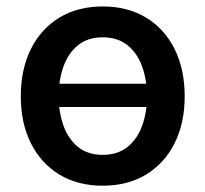

<svg xmlns="http://www.w3.org/2000/svg" viewBox="-20 -573 646 604"><path d="M486.8 -309.6V-236.3H119.1V-309.6ZM303.2 11.2Q224.6 11.2 166.7 -23.9Q108.9 -59.1 77.1 -122.6Q45.4 -186 45.4 -270Q45.4 -355 77.1 -418.7Q108.9 -482.4 166.7 -517.6Q224.6 -552.7 303.2 -552.7Q381.3 -552.7 439.5 -517.6Q497.6 -482.4 529.3 -418.7Q561 -355 561 -270Q561 -186 529.3 -122.6Q497.6 -59.1 439.5 -23.9Q381.3 11.2 303.2 11.2ZM303.2 -85.9Q350.1 -85.9 381.1 -110.8Q412.1 -135.7 427.2 -177.7Q442.4 -219.7 442.4 -270.5Q442.4 -321.3 427.2 -363.5Q412.1 -405.8 381.1 -430.7Q350.1 -455.6 303.2 -455.6Q255.9 -455.6 225.3 -430.7Q194.8 -405.8 179.7 -363.8Q164.6 -321.8 164.6 -270.5Q164.6 -219.7 179.7 -177.7Q194.8 -135.7 225.3 -110.8Q255.9 -85.9 303.2 -85.9Z"/></svg>

Font: Inter Cardless
Style: Medium
Weight: 500
Designer: Rasmus Andersson
Foundry: rsms
Version: Version 4.001;git-9221beed3